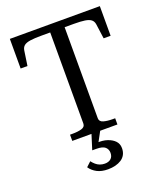

<svg xmlns="http://www.w3.org/2000/svg" viewBox="-168 -818 987 1163"><g transform="rotate(-20 325.5 -237.0)"><path d="M279 -76V-663H220Q177 -663 150 -659Q123 -655 110 -644.5Q97 -634 94 -614L80 -519H36V-710H616V-519H571L558 -614Q555 -634 541.5 -644.5Q528 -655 501.5 -659Q475 -663 432 -663H372V-76Q372 -54 396.5 -47Q421 -40 455 -40H471V0H180V-40H196Q231 -40 255 -47Q279 -54 279 -76ZM362 -4 321 72 315 62Q353 59 383 69Q413 79 430.5 97.5Q448 116 448 144Q448 168 438.5 185.5Q429 203 412 214Q395 225 373 230.5Q351 236 326 236Q284 236 255.5 221Q227 206 210 181L240 153Q250 166 261.5 176Q273 186 287.5 191.5Q302 197 319 197Q344 197 358.5 184Q373 171 373 147Q373 124 357 109.5Q341 95 300 95H274L305 -4Z"/></g></svg>

Font: Roboto Serif 72pt
Style: Regular
Weight: 400
Designer: Greg Gazdowicz
Foundry: Commercial Type
Version: Version 1.008